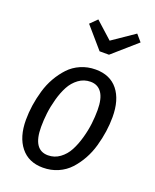

<svg xmlns="http://www.w3.org/2000/svg" viewBox="-146 -860 771 956"><g transform="rotate(20 239.5 -382.0)"><path d="M413.1 -775.9 443.8 -740.2 316.9 -628.9H267.1L170.9 -740.2L207 -775.9L295.9 -695.8ZM199.2 12.2Q123 12.2 81.1 -40.3Q39.1 -92.8 39.1 -183.1Q39.1 -221.2 44.9 -260.7Q50.8 -300.3 62.5 -340.6Q74.2 -380.9 94.2 -415.8Q114.3 -450.7 139.9 -478Q165.5 -505.4 201.9 -521.2Q238.3 -537.1 280.8 -537.1Q357.4 -537.1 398.7 -485.6Q439.9 -434.1 439.9 -342.8Q439.9 -305.2 434.3 -266.1Q428.7 -227.1 417.2 -186.5Q405.8 -146 386.2 -110.8Q366.7 -75.7 341.1 -47.9Q315.4 -20 278.8 -3.9Q242.2 12.2 199.2 12.2ZM202.1 -54.2Q236.8 -54.2 264.6 -74.7Q292.5 -95.2 309.3 -127Q326.2 -158.7 337.6 -199.5Q349.1 -240.2 353.5 -277.6Q357.9 -314.9 357.9 -350.1Q357.9 -410.6 337.2 -440.9Q316.4 -471.2 277.8 -471.2Q242.7 -471.2 214.8 -450.7Q187 -430.2 170.2 -398.7Q153.3 -367.2 142.1 -326.4Q130.9 -285.6 126.5 -248.5Q122.1 -211.4 122.1 -175.8Q122.1 -54.2 202.1 -54.2Z"/></g></svg>

Font: Fira Sans Compressed Book
Style: Italic
Weight: 350
Width: 3
Italic angle: -8°
Designer: Carrois Corporate & Edenspiekermann AG
Foundry: Carrois Corporate GbR & Edenspiekermann AG
Version: Version 4.203;PS 004.203;hotconv 1.0.88;makeotf.lib2.5.64775